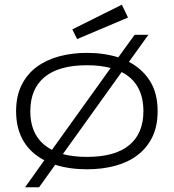

<svg xmlns="http://www.w3.org/2000/svg" viewBox="-20 -701 733 810"><path d="M167 -24.9Q139.6 -39.1 117.7 -58.8Q95.7 -78.6 80.1 -104.2Q64.5 -129.9 56.2 -161.9Q47.9 -193.8 47.9 -231.9Q47.9 -295.4 71 -342Q94.2 -388.7 134.8 -418.7Q175.3 -448.7 230 -463.4Q284.7 -478 347.2 -478Q383.3 -478 416.5 -473.1Q449.7 -468.3 479 -459L547.9 -554.2H606L523.9 -439.9Q579.6 -411.1 612.3 -359.9Q645 -308.6 645 -231.9Q645 -168 622.1 -121.8Q599.1 -75.7 559.1 -45.7Q519 -15.6 464.6 -1.2Q410.2 13.2 347.2 13.2Q272.9 13.2 212.9 -5.9L145 88.9H85.9ZM585 -231.9Q585 -291 562 -332.3Q539.1 -373.5 493.2 -397L245.1 -50.8Q289.6 -39.1 347.2 -39.1Q465.3 -39.1 525.1 -88.6Q585 -138.2 585 -231.9ZM107.9 -231.9Q107.9 -116.2 199.2 -68.8L446.8 -414.1Q403.3 -425.8 347.2 -425.8Q228.5 -425.8 168.2 -376Q107.9 -326.2 107.9 -231.9ZM520 -627 305.2 -536.1 285.2 -577.1 494.1 -681.2Z"/></svg>

Font: Stint Ultra Expanded
Style: Regular
Weight: 400
Width: 7
Designer: Astigmatic (AOETI)
Foundry: Astigmatic (AOETI)
Version: Version 1.000